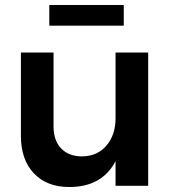

<svg xmlns="http://www.w3.org/2000/svg" viewBox="-20 -746 696 771"><path d="M575 -535V0H444V-99Q390 5 258 5Q168 5 116 -50Q64 -105 64 -200V-535H195V-238Q195 -182 225.5 -150Q256 -118 310 -118Q372 -119 408 -162Q444 -205 444 -271V-535ZM178 -726H477V-643H178Z"/></svg>

Font: Montserrat arm2 Medium
Style: Regular
Weight: 500
Designer: Julieta Ulanovsky
Foundry: Julieta Ulanovsky
Version: Version 6.000